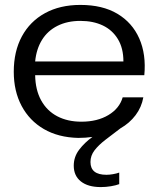

<svg xmlns="http://www.w3.org/2000/svg" viewBox="-20 -553 646 781"><path d="M390 208Q338 208 309 185Q280 162 280 121Q280 85 302 56Q324 27 356 4Q342 6 327.5 7Q313 8 298 8Q217 6 158.5 -28Q100 -62 68 -122Q36 -182 36 -261Q36 -344 69 -405Q102 -466 163 -499.5Q224 -533 307 -533Q397 -533 457.5 -497Q518 -461 546.5 -396.5Q575 -332 567 -247H123Q124 -187 147.5 -144.5Q171 -102 213 -80Q255 -58 311 -58Q376 -58 421 -85Q466 -112 479 -157H563Q556 -117 531.5 -84.5Q507 -52 470 -31Q437 -6 409 15.5Q381 37 364.5 58.5Q348 80 348 106Q348 158 413 158Q425 158 439.5 155.5Q454 153 465 149V196Q452 201 431.5 204.5Q411 208 390 208ZM123 -303H482Q482 -357 459.5 -394Q437 -431 398 -449.5Q359 -468 307 -468Q254 -468 214 -448Q174 -428 151 -391Q128 -354 123 -303Z"/></svg>

Font: Mona Sans SemiExpanded
Style: Regular
Weight: 400
Width: 6
Designer: Deni Anggara
Foundry: GitHub
Version: Version 2.000